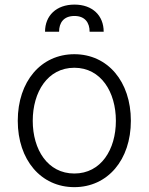

<svg xmlns="http://www.w3.org/2000/svg" viewBox="-20 -783 631 815"><path d="M295.5 11.4C436.8 11.4 535.5 -104 535.5 -270.2C535.5 -437.5 436.8 -552.9 295.5 -552.9C154.1 -552.9 55.4 -437.5 55.4 -270.2C55.4 -104 154.1 11.4 295.5 11.4ZM295.5 -46.5C182.2 -46.5 119 -148.1 119 -270.2C119 -392.4 182.2 -495.4 295.5 -495.4C408.7 -495.4 471.9 -392.4 471.9 -270.2C471.9 -148.1 408.7 -46.5 295.5 -46.5ZM171.2 -648.4H230.8C230.8 -685.7 249.6 -715.2 296.2 -715.2C340.6 -715.2 360.4 -686.8 360.4 -648.4H420.1C420.1 -716.3 373.2 -763.5 296.2 -763.5C218.8 -763.5 171.2 -716.3 171.2 -648.4Z"/></svg>

Font: Karasuma Gothic
Style: Light
Weight: 300
Designer: Rasmus Andersson / Ryoko Nishizuka
Foundry: rsms
Version: Version 1.00